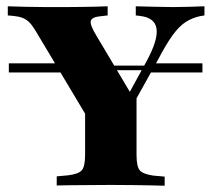

<svg xmlns="http://www.w3.org/2000/svg" viewBox="-20 -591 677 611"><path d="M263.7 -367.7 254 -382.3H454.8L446 -367.7ZM8.1 -360.5V-389.5H241.9L259.7 -360.5ZM444.4 -360.5 461.3 -389.5H624.2V-360.5ZM291.9 -160.5 91.9 -495.2Q81.5 -512.1 72.2 -521Q62.9 -529.8 51.2 -534.3Q39.5 -538.7 23.4 -540.3L4.8 -541.9V-571Q25.8 -570.2 59.3 -569.4Q92.7 -568.5 125 -568.5H136.3H145.2Q169.4 -568.5 194 -568.5Q218.5 -568.5 242.3 -569Q266.1 -569.4 286.7 -569.8Q307.3 -570.2 322.6 -571V-541.9L301.6 -539.5Q272.6 -537.1 269 -524.6Q265.3 -512.1 288.7 -474.2L404 -280.6L371.8 -259.7L446.8 -396.8Q483.1 -463.7 478.2 -499.2Q473.4 -534.7 425.8 -540.3L412.1 -541.9V-571Q448.4 -570.2 475.8 -569.4Q503.2 -568.5 531.5 -568.5Q558.1 -568.5 581.9 -569.4Q605.6 -570.2 630.6 -571V-541.9L616.1 -539.5Q591.1 -533.9 571 -521Q550.8 -508.1 530.2 -480.2Q509.7 -452.4 482.3 -400L349.2 -160.5ZM320.2 -2.4Q292.7 -2.4 263.3 -2Q233.9 -1.6 207.3 -1.6Q180.6 -1.6 160.5 -0.8V-29.8L196.8 -33.1Q229.8 -37.1 240.3 -49.2Q250.8 -61.3 250.8 -98.4V-250.8L341.1 -201.6L414.5 -313.7V-98.4Q414.5 -61.3 424.6 -49.2Q434.7 -37.1 466.9 -32.3L504 -29V0Q483.9 -0.8 457.3 -1.2Q430.6 -1.6 401.6 -2Q372.6 -2.4 344.4 -2.4H332.3Z"/></svg>

Font: Playfair 5pt SemiExpanded Light Black
Style: Regular
Weight: 900
Version: Version 2.203